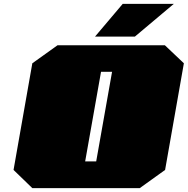

<svg xmlns="http://www.w3.org/2000/svg" viewBox="-20 -972 970 992"><path d="M471 -783 614 -952H878L677 -783ZM147 0 50 -94 147 -645 277 -738H832L930 -645L833 -94L702 0ZM420 -138H477L559 -601H502Z"/></svg>

Font: Tomorrow Black
Style: Italic
Weight: 900
Italic angle: -10°
Designer: Tony de Marco, Monica Rizzolli
Foundry: Just in Type
Version: Version 2.002